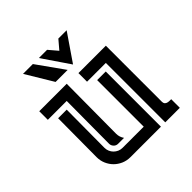

<svg xmlns="http://www.w3.org/2000/svg" viewBox="-166 -742 871 871"><g transform="rotate(-45 270.0 -306.0)"><path d="M132.3 -356.9Q132.3 -295.9 131.6 -235.1Q130.9 -174.3 130.9 -113.3Q130.9 -101.1 135.5 -90.6Q140.1 -80.1 147.9 -72.3Q155.8 -64.5 166.3 -59.8Q176.8 -55.2 189 -55.2H324.7V-354H379.9V0H184.1Q161.6 0 141.8 -8.5Q122.1 -17.1 107.4 -31.7Q92.8 -46.4 84.2 -66.2Q75.7 -85.9 75.7 -108.4Q75.7 -170.9 76.4 -232.7Q77.1 -294.4 77.1 -356.9ZM462.9 -436.5V-76.7Q462.9 -68.4 466.6 -64Q470.2 -59.6 475.8 -57.6Q481.4 -55.7 488.3 -55.4Q495.1 -55.2 501 -55.2V0H407.7V-381.3H287.1V-436.5ZM213.4 -120.6Q213.4 -100.1 225.6 -82.5H187.5Q175.3 -82.5 167 -91.3Q158.7 -100.1 158.7 -111.8Q158.7 -180.2 159.4 -248.3Q160.2 -316.4 160.2 -384.8H39.1V-439.9H215.3ZM386.7 -611.8 297.4 -481.4 208.5 -611.8H261.2L297.4 -569.3L333.5 -611.8ZM185.5 -481.4 106.9 -611.8H169.9L262.7 -481.4Z"/></g></svg>

Font: Isar CAT
Style: Regular
Weight: 400
Designer: Digitized by Peter Wiegel
Foundry: CAT-Fonts, Peter Wiegel
Version: Version 1.000; ttfautohint (v1.3)